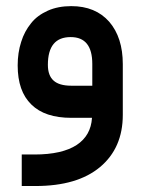

<svg xmlns="http://www.w3.org/2000/svg" viewBox="-20 -394 470 642"><path d="M390.6 -179.7C390.6 -238.8 375.5 -286.1 345.2 -321.3C314.5 -356 272.5 -373.5 218.3 -373.5C189.5 -373.5 163.1 -368.7 140.1 -358.4C117.2 -348.1 98.1 -334.5 84 -316.4C69.3 -298.3 58.1 -277.8 50.8 -253.9C43 -230 39.1 -203.6 39.1 -175.3C39.1 -117.7 54.2 -74.2 85 -44.4C115.2 -14.6 159.7 0 218.8 0H287.6C285.2 39.6 268.1 69.8 236.3 90.8C204.1 111.8 157.2 122.6 95.7 122.6H62.5H52.7V132.3V218.3V228H62.5H98.6C191.9 228 263.7 207 314.5 164.6C365.2 122.1 390.6 64 390.6 -9.8ZM140.1 -177.2C140.1 -239.3 165.5 -270 216.3 -270C264.6 -270 288.6 -240.2 288.6 -180.2V-107.4H218.3C191.4 -107.4 171.4 -113.3 159.2 -124.5C146.5 -135.7 140.1 -153.3 140.1 -177.2Z"/></svg>

Font: Shabnam FD Medium
Style: Regular
Weight: 500
Foundry: DejaVu fonts team - Redesigned by Saber Rastikerdar - Based on Vazir font
Version: Version 5.00;October 20, 2019;FontCreator 12.0.0.2547 64-bit